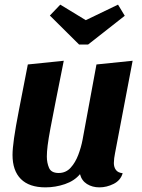

<svg xmlns="http://www.w3.org/2000/svg" viewBox="-20 -788 613 828"><path d="M176 20Q106 20 70 -16Q34 -52 34 -120Q34 -146 40.5 -192Q47 -238 62 -315Q77 -392 100 -510L255 -526Q234 -421 220 -350.5Q206 -280 197.5 -234.5Q189 -189 185.5 -161Q182 -133 182 -113Q182 -86 191.5 -64Q201 -42 233 -42Q264 -42 284.5 -64.5Q305 -87 317.5 -120Q330 -153 336 -185L396 -510L552 -526L476 -127Q474 -118 472.5 -106Q471 -94 471 -85Q471 -67 480 -55Q489 -43 509 -41Q500 -10 470 5Q440 20 409 20Q378 20 355 5.5Q332 -9 325 -37Q301 -8 260 6Q219 20 176 20ZM321 -596 195 -721 240 -768 350 -701 489 -768 518 -720 360 -596Z"/></svg>

Font: Sansita Swashed SemiBold
Style: Regular
Weight: 600
Designer: Pablo Cosgaya
Foundry: Omnibus-Type
Version: Version 1.003; ttfautohint (v1.8.3)